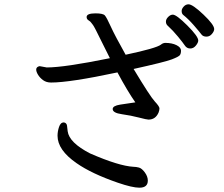

<svg xmlns="http://www.w3.org/2000/svg" viewBox="-20 -822 1040 891"><path d="M627 49Q594 49 527 26Q405 -16 335 -65Q247 -126 247 -192Q247 -212 254 -233Q261 -254 276 -254Q289 -252 291 -239Q293 -226 294 -213Q301 -160 398 -110Q531 -52 599 -48Q611 -48 624.5 -44.5Q638 -41 652 -22Q666 -3 666 16Q666 49 627 49ZM863 -597Q847 -597 838 -610.5Q829 -624 806 -652Q783 -680 759 -702Q750 -709 750 -722Q750 -733 760.5 -743.5Q771 -754 782 -754Q799 -754 849.5 -703.5Q900 -653 900 -634Q900 -624 889 -610.5Q878 -597 863 -597ZM669 -267Q661 -267 624.5 -276.5Q588 -286 545.5 -292Q503 -298 503 -316Q503 -331 537.5 -336.5Q572 -342 608 -347Q571 -400 525 -486Q304 -439 217 -439Q195 -439 180 -450Q165 -461 156.5 -475Q148 -489 148 -499Q148 -512 164 -515L197 -509Q279 -509 490 -552L458 -616Q417 -700 411.5 -706Q406 -712 403 -717Q400 -722 391 -727.5Q382 -733 382 -743Q382 -760 423 -760Q458 -760 466.5 -750.5Q475 -741 494 -699Q513 -657 563 -568Q705 -598 727 -615Q735 -622 746 -623Q778 -623 799 -612.5Q820 -602 820 -587Q820 -574 815 -566.5Q810 -559 777.5 -546.5Q745 -534 600 -502Q677 -374 698.5 -351Q720 -328 720 -319Q720 -311 716 -300Q702 -267 669 -267ZM938 -652Q922 -652 914.5 -662.5Q907 -673 880.5 -703.5Q854 -734 830 -753Q823 -759 823 -771Q823 -781 832.5 -791.5Q842 -802 855 -802Q874 -802 924 -754.5Q974 -707 974 -687Q974 -677 963.5 -664.5Q953 -652 938 -652Z"/></svg>

Font: LXGW WenKai Lite
Style: Bold
Weight: 700
Designer: LXGW / Fontworks Inc.
Foundry: LXGW / Fontworks Inc.
Version: Version 1.330;April 28, 2024